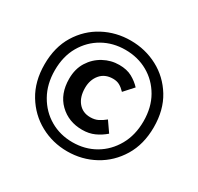

<svg xmlns="http://www.w3.org/2000/svg" viewBox="-159 -932 1166 1131"><g transform="rotate(30 424.5 -366.5)"><path d="M424 10Q325 10 240.5 -36Q156 -82 104.5 -167Q53 -252 53 -368Q53 -485 104.5 -569Q156 -653 240.5 -698Q325 -743 424 -743Q524 -743 608.5 -698Q693 -653 744.5 -569Q796 -485 796 -368Q796 -252 744.5 -167Q693 -82 608.5 -36Q524 10 424 10ZM424 -52Q509 -52 577 -91.5Q645 -131 685.5 -202.5Q726 -274 726 -368Q726 -463 685.5 -533Q645 -603 577 -641.5Q509 -680 424 -680Q340 -680 272 -641.5Q204 -603 163.5 -533Q123 -463 123 -368Q123 -274 163.5 -202.5Q204 -131 272 -91.5Q340 -52 424 -52ZM437 -144Q344 -144 282.5 -204Q221 -264 221 -367Q221 -434 251.5 -482.5Q282 -531 331.5 -558Q381 -585 437 -585Q489 -585 524.5 -565.5Q560 -546 586 -518L529 -455Q510 -475 491 -485.5Q472 -496 446 -496Q391 -496 360 -459Q329 -422 329 -367Q329 -305 359.5 -268.5Q390 -232 441 -232Q472 -232 494.5 -243.5Q517 -255 539 -273L587 -204Q556 -177 519.5 -160.5Q483 -144 437 -144Z"/></g></svg>

Font: Source Han Sans CN Bold
Style: Bold
Weight: 700
Designer: Ryoko NISHIZUKA 西塚涼子 (kana & ideographs); Paul D. Hunt (Latin, Greek & Cyrillic); Wenlong ZHANG 张文龙 (bopomofo); Sandoll 
Foundry: Adobe Systems Incorporated
Version: Version 1.00;May 30, 2023;FontCreator 11.5.0.2422 32-bit